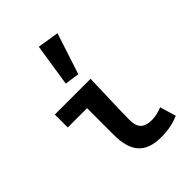

<svg xmlns="http://www.w3.org/2000/svg" viewBox="-269 -1091 1238 1238"><g transform="rotate(-45 350.0 -471.5)"><path d="M269 -666 369 -652 461 -934 314 -957ZM254 -215C254 -73 305 14 460 14C534 14 584 -1 624 -18L591 -128C559 -114 522 -107 498 -107C428 -107 394 -135 394 -208C394 -302 401 -453 404 -575H78V-457H254Z"/></g></svg>

Font: Kawkab Mono
Style: Bold
Weight: 700
Monospace: yes
Designer: Abdullah Arif
Foundry: Abdullah Arif
Version: Version 1.000;PS 000.500;hotconv 1.0.88;makeotf.lib2.5.64775